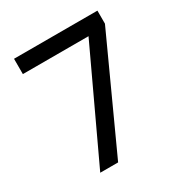

<svg xmlns="http://www.w3.org/2000/svg" viewBox="-159 -795 868 914"><g transform="rotate(-30 275.0 -337.5)"><path d="M130 0 406.7 -590.8H45.8V-675H504.2V-603.3L228.3 0Z"/></g></svg>

Font: Funnel Sans Light
Style: Regular
Weight: 400
Version: Version 1.000